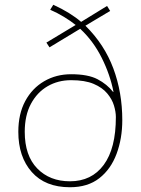

<svg xmlns="http://www.w3.org/2000/svg" viewBox="-20 -777 594 807"><path d="M204 -757Q241 -740 270 -722Q299 -704 321 -685L430 -752L443 -731L339 -669Q419 -590 456.5 -489Q494 -388 494 -272Q494 -195 470 -130.5Q446 -66 397.5 -28Q349 10 274 10Q170 10 113.5 -54Q57 -118 57 -223Q57 -298 86 -352Q115 -406 165.5 -435.5Q216 -465 279 -465Q350 -465 390 -444Q430 -423 455 -391H457Q443 -463 407.5 -534Q372 -605 317 -656L188 -578L175 -598L298 -672Q277 -689 249 -706Q221 -723 191 -736ZM279 -440Q224 -440 180 -414.5Q136 -389 110 -340.5Q84 -292 84 -223Q84 -123 136.5 -69Q189 -15 274 -15Q365 -15 416 -84Q467 -153 467 -285Q467 -307 459 -333.5Q451 -360 430.5 -384.5Q410 -409 373.5 -424.5Q337 -440 279 -440Z"/></svg>

Font: Noto Sans Khmer UI Thin
Style: Regular
Weight: 100
Designer: Danh Hong and the Monotype Design Team
Foundry: Monotype Imaging Inc.
Version: Version 2.002; ttfautohint (v1.8.4.7-5d5b)